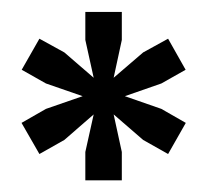

<svg xmlns="http://www.w3.org/2000/svg" viewBox="-20 -749 348 322"><path d="M123.1 -494.1 137.1 -557.1 87.9 -514.3 46.1 -490.7 16.1 -542.9 57.1 -566.4 118.6 -587.7 57.1 -609 16.4 -632 46.1 -684.1 87.9 -661.1 137.1 -618.6 123.1 -682V-729H184.3V-682L170.6 -618.6L220.1 -661.1L261.9 -684.1L291.3 -632L250.6 -609L189.4 -587.7L250.6 -566.4L291.6 -542.9L261.9 -490.7L220.1 -514.3L170.6 -557.1L184.3 -494.1V-446.6H123.1Z"/></svg>

Font: Mona Sans VF XLt
Style: Regular
Weight: 200
Designer: Deni Anggara
Foundry: GitHub
Version: Version 2.000;Glyphs 3.2.3 (3260)